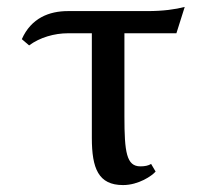

<svg xmlns="http://www.w3.org/2000/svg" viewBox="-20 -522 614 554"><path d="M176 -426H245V-124C245 -36 264 12 335 12C380 12 419 -15 429 -27L416 -49C408 -44 398 -42 385 -42C345 -42 339 -83 339 -186V-426H489L513 -502C486 -495 451 -490 405 -490H176C122 -490 70 -470 43 -409L64 -391C95 -414 137 -426 176 -426Z"/></svg>

Font: Lingua Franca
Style: Regular
Weight: 400
Version: Version 1.19